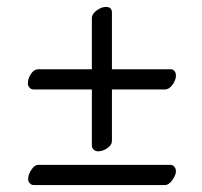

<svg xmlns="http://www.w3.org/2000/svg" viewBox="-20 -558 582 552"><path d="M301.8 -358.9H470.2Q478 -358.9 481.9 -353.5Q485.8 -348.1 485.8 -340.8Q485.8 -328.1 476.1 -314.5Q466.3 -300.8 454.1 -300.8H301.8V-152.8Q301.8 -141.1 288.8 -132.1Q275.9 -123 261.2 -123Q254.4 -123 249.3 -127.9Q244.1 -132.8 244.1 -139.2V-300.8H77.1Q69.3 -300.8 64.7 -306.2Q60.1 -311.5 60.1 -317.9Q60.1 -332.5 69.1 -345.7Q78.1 -358.9 89.8 -358.9H244.1V-505.9Q244.1 -518.1 258.1 -528.1Q272 -538.1 284.2 -538.1Q301.8 -538.1 301.8 -522ZM485.8 -65.9Q485.8 -54.7 475.6 -40.3Q465.3 -25.9 454.1 -25.9H77.1Q70.3 -25.9 65.7 -31Q61 -36.1 61 -43Q61 -56.2 70.3 -70.1Q79.6 -84 89.8 -84H470.2Q477.1 -84 481.4 -78.4Q485.8 -72.8 485.8 -65.9Z"/></svg>

Font: Common Serif Medium
Style: Regular
Weight: 500
Designer: Philipp H. Poll, Khaled Hosny
Foundry: Stefan Peev, Context Ltd.
Version: Version 1.026